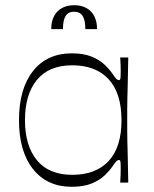

<svg xmlns="http://www.w3.org/2000/svg" viewBox="-20 -702 593 738"><path d="M256 16Q161 16 107 -52Q53 -120 53 -240Q53 -361 107 -429Q161 -497 256 -497Q302 -497 333 -484Q364 -471 383 -452.5Q402 -434 412 -419Q423 -403 427.5 -398.5Q432 -394 437 -394Q442 -394 443 -401.5Q444 -409 444 -430Q444 -439 443.5 -453Q443 -467 442 -481H473Q472 -418 471 -381Q470 -344 469.5 -321.5Q469 -299 469 -282Q469 -265 469 -240Q469 -216 469 -199Q469 -182 469.5 -159.5Q470 -137 471 -100Q472 -63 473 0H442Q443 -14 443.5 -28.5Q444 -43 444 -54Q444 -73 443 -80Q442 -87 437 -87Q432 -87 427.5 -82.5Q423 -78 412 -62Q402 -47 383 -28.5Q364 -10 333 3Q302 16 256 16ZM258 -30Q348 -30 397.5 -83Q447 -136 447 -240Q447 -344 397.5 -397.5Q348 -451 258 -451Q168 -451 122 -395Q76 -339 76 -240Q76 -142 122 -86Q168 -30 258 -30ZM177 -590Q177 -620 188 -640.5Q199 -661 219 -671.5Q239 -682 265 -682Q292 -682 311.5 -671.5Q331 -661 342 -640.5Q353 -620 353 -590H308Q308 -625 297.5 -641Q287 -657 265 -657Q243 -657 232.5 -641Q222 -625 222 -590Z"/></svg>

Font: Ojuju Light
Style: Regular
Weight: 300
Designer: Chisaokwu Joboson, Mirko Velimirovic
Foundry: Udi Foundry
Version: Version 1.000